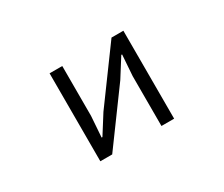

<svg xmlns="http://www.w3.org/2000/svg" viewBox="-96 -782 1191 1023"><g transform="rotate(-30 500.0 -270.5)"><path d="M346 0H273V-541H351V-234L342 -106H347L419 -220L654 -541H727V0H649V-307L658 -435H653L581 -321Z"/></g></svg>

Font: IBM Plex Sans JP
Style: Regular
Weight: 400
Designer: Mike Abbink; Paul van der Laan; Pieter van Rosmalen; Wujin Sim; Yejin Wi; Jinhee Kim; Boomi Park; Yona Kim; Kichan Ma
Foundry: Sandoll Inc.
Version: Version 1.001